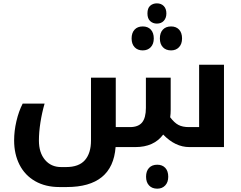

<svg xmlns="http://www.w3.org/2000/svg" viewBox="-20 -884 1451 1154"><path d="M761.2 -120.1Q811 -120.1 834 -147.9Q856.9 -175.8 856.9 -235.8V-417H1005.9V-224.1Q1005.9 -199.7 1002.9 -179.2Q1027.8 -146 1052.5 -133.1Q1077.1 -120.1 1115.2 -120.1H1176.8V-495.1H1326.2V0H1118.2Q1033.2 0 960.9 -75.2Q904.8 0 793.9 0H674.8Q656.7 240.2 380.9 240.2H336.9Q253.4 240.2 191.7 205.1Q129.9 169.9 97.4 106.2Q64.9 42.5 64.9 -40Q64.9 -96.7 78.6 -155.5Q92.3 -214.4 116.2 -261.2H248Q232.4 -207.5 223.1 -148.7Q213.9 -89.8 213.9 -39.1Q213.9 33.7 250.5 76.9Q287.1 120.1 347.2 120.1H377Q454.1 120.1 490.5 78.4Q526.9 36.6 526.9 -39.1V-417H675.8V-120.1ZM922.9 -742.2Q898.9 -742.2 882.6 -757.3Q866.2 -772.5 866.2 -803.2Q866.2 -835 882.6 -849.4Q898.9 -863.8 922.9 -863.8Q948.7 -863.8 964.4 -847.7Q980 -831.5 980 -803.2Q980 -775.9 964.6 -759Q949.2 -742.2 922.9 -742.2ZM837.9 -581.1Q807.1 -581.1 789.1 -600.3Q771 -619.6 771 -652.8Q771 -686.5 788.8 -705.8Q806.6 -725.1 837.9 -725.1Q869.1 -725.1 886.7 -705.8Q904.3 -686.5 904.3 -652.8Q904.3 -619.6 886 -600.3Q867.7 -581.1 837.9 -581.1ZM1008.3 -581.1Q977.1 -581.1 959 -600.3Q940.9 -619.6 940.9 -652.8Q940.9 -686.5 958.7 -705.8Q976.6 -725.1 1008.3 -725.1Q1038.6 -725.1 1056.4 -706.1Q1074.2 -687 1074.2 -652.8Q1074.2 -619.6 1055.9 -600.3Q1037.6 -581.1 1008.3 -581.1ZM925.3 250Q894 250 876 230.7Q857.9 211.4 857.9 178.2Q857.9 144.5 875.7 125.2Q893.6 106 925.3 106Q955.6 106 973.4 125Q991.2 144 991.2 178.2Q991.2 211.4 972.9 230.7Q954.6 250 925.3 250Z"/></svg>

Font: DroidArabicKufi-Bold
Style: Bold
Weight: 700
Designer: Pascal Zoghbi
Foundry: Ascender Corporation
Version: Version 1.00